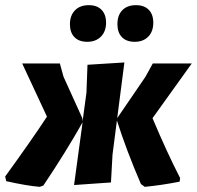

<svg xmlns="http://www.w3.org/2000/svg" viewBox="-39 -713 763 744"><path d="M305 -693Q337 -693 354.5 -675Q372 -657 372 -625Q372 -591 352 -571Q332 -551 299 -551Q267 -551 249.5 -569Q232 -587 232 -619Q232 -653 251.5 -673Q271 -693 305 -693ZM488 -693Q520 -693 537.5 -675Q555 -657 555 -625Q555 -591 535.5 -571Q516 -551 483 -551Q451 -551 433.5 -569Q416 -587 416 -619Q416 -654 435 -673.5Q454 -693 488 -693ZM115 11Q65 7 -15 -11L-19 -29Q84 -171 143 -261L47 -467H193L207 -416L280 -255L281 -243L296 -354L300 -462L443 -471L397 -114L391 -6L248 4L281 -239Q215 -122 129 6ZM522 11 507 0Q451 -130 414 -246L415 -255L525 -416L553 -467H704L552 -255Q608 -122 659 -23L657 -9Q585 5 522 11Z"/></svg>

Font: Alegreya Sans ExtraBold
Style: Italic
Weight: 800
Italic angle: -7°
Designer: Juan Pablo del Peral
Foundry: Huerta Tipografica
Version: Version 2.007